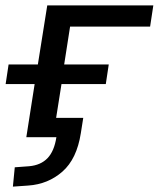

<svg xmlns="http://www.w3.org/2000/svg" viewBox="-20 -511 591 715"><path d="M28 184 35 112 89 108Q132 104 157 78Q182 52 190 0H78L109 -198H1L12 -271H121L156 -491H551L539 -412H241L219 -271H385L374 -198H209L189 -72H290L281 -15Q266 81 212.5 128Q159 175 85 180Z"/></svg>

Font: Nunito Sans 10pt SemiExpanded Medium
Style: Italic
Weight: 500
Width: 6
Italic angle: -9°
Designer: Vernon Adams
Foundry: Vernon Adams
Version: Version 3.101;gftools[0.9.27]